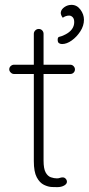

<svg xmlns="http://www.w3.org/2000/svg" viewBox="-20 -769 365 789"><path d="M37 -503H269Q277 -503 282.5 -497Q288 -491 288 -484Q288 -476 282.5 -470.5Q277 -465 269 -465H37Q30 -465 24 -471Q18 -477 18 -484Q18 -492 24 -497.5Q30 -503 37 -503ZM139 -650Q148 -650 153.5 -644Q159 -638 159 -630V-109Q159 -76 167.5 -60.5Q176 -45 189 -40.5Q202 -36 214 -36Q221 -36 226 -38Q231 -40 238 -40Q245 -40 250 -34.5Q255 -29 255 -22Q255 -13 243.5 -6.5Q232 0 215 0Q209 0 193.5 -0.5Q178 -1 160.5 -9.5Q143 -18 131 -40.5Q119 -63 119 -107V-630Q119 -638 125 -644Q131 -650 139 -650ZM325 -688Q325 -663 310 -640Q295 -617 274.5 -602.5Q254 -588 235 -588Q228 -588 222.5 -591.5Q217 -595 217 -606Q217 -617 224.5 -618Q232 -619 248 -627Q266 -636 275.5 -649Q285 -662 285 -678Q285 -692 278.5 -698.5Q272 -705 264 -705Q257 -705 250 -702.5Q243 -700 238 -696Q234 -701 231.5 -707Q229 -713 230 -719Q232 -731 245 -740Q258 -749 274 -749Q296 -749 310.5 -729.5Q325 -710 325 -688Z"/></svg>

Font: Quicksand Light Light
Style: Regular
Weight: 300
Version: Version 3.006